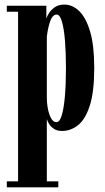

<svg xmlns="http://www.w3.org/2000/svg" viewBox="-20 -548 446 818"><path d="M9 250V224.5H57V-498H9V-523.5H177.5V-468.5Q179.5 -477 188.2 -491.2Q197 -505.5 213.2 -517Q229.5 -528.5 254.5 -528.5Q288.5 -528.5 317.2 -501Q346 -473.5 363.8 -414Q381.5 -354.5 381.5 -259Q381.5 -156.5 362.5 -97.8Q343.5 -39 312.2 -14.5Q281 10 244.5 10Q223 10 209.2 0.5Q195.5 -9 188.5 -21Q181.5 -33 179.5 -41V224.5H228.5V250ZM220.5 -27.5Q234.5 -27.5 243.2 -57Q252 -86.5 256.5 -138.2Q261 -190 261 -257.5Q261 -323.5 256.8 -375Q252.5 -426.5 243.8 -456.2Q235 -486 221.5 -486Q203.5 -486 193.5 -456.8Q183.5 -427.5 179.5 -391V-131.5Q180 -89 191.2 -58.2Q202.5 -27.5 220.5 -27.5Z"/></svg>

Font: Imbue 50pt
Style: Bold
Weight: 700
Designer: Tyler Finck
Foundry: Etcetera Type Company
Version: Version 1.102; ttfautohint (v1.8.3)